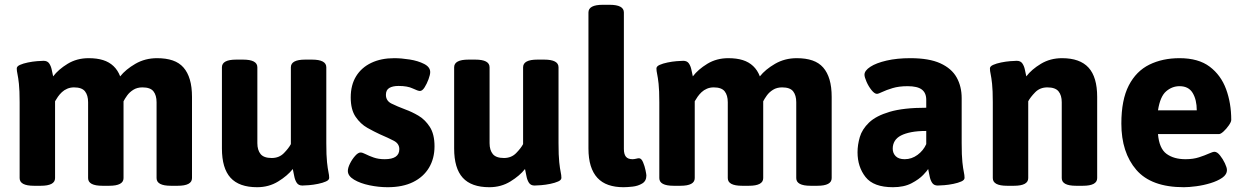

<svg xmlns="http://www.w3.org/2000/svg" viewBox="-20 -774 5201 802"><path d="M122 2Q62 2 62 -30V-347Q62 -397 59 -424Q56 -451 53 -464.5Q50 -478 50 -488Q50 -497 63.5 -503Q77 -509 96.5 -513Q116 -517 134.5 -518.5Q153 -520 162 -520Q178 -520 185.5 -509Q193 -498 196 -483Q199 -468 202 -455Q224 -484 262.5 -507.5Q301 -531 350 -531Q385 -531 410.5 -523Q436 -515 454 -498Q472 -481 482 -455Q505 -484 545.5 -507.5Q586 -531 636 -531Q674 -531 701.5 -521.5Q729 -512 746.5 -492Q764 -472 773 -441.5Q782 -411 782 -369V-30Q782 2 722 2H694Q634 2 634 -30V-347Q634 -376 621 -392.5Q608 -409 575 -409Q553 -409 537 -399Q521 -389 511 -375Q501 -361 495.5 -350Q490 -339 488 -337V-418Q492 -405 494 -392Q496 -379 496 -366V-30Q496 2 436 2H408Q348 2 348 -30V-347Q348 -376 335 -392.5Q322 -409 289 -409Q274 -409 261 -403.5Q248 -398 238.5 -389Q229 -380 222 -370Q215 -360 210 -351V-30Q210 2 150 2Z M1054 8Q979 8 943 -31.5Q907 -71 907 -154V-493Q907 -525 967 -525H995Q1055 -525 1055 -493V-176Q1055 -147 1068.5 -130.5Q1082 -114 1115 -114Q1146 -114 1166 -134.5Q1186 -155 1195 -172V-493Q1195 -525 1255 -525H1283Q1343 -525 1343 -493V-176Q1343 -124 1346 -96.5Q1349 -69 1352 -55.5Q1355 -42 1355 -31Q1355 -22 1341.5 -16Q1328 -10 1308.5 -6Q1289 -2 1270.5 -0.5Q1252 1 1243 1Q1227 1 1219.5 -10.5Q1212 -22 1209 -38.5Q1206 -55 1203 -68Q1181 -40 1142 -16Q1103 8 1054 8Z M1599 8Q1562 8 1523.5 0Q1485 -8 1459 -23.5Q1433 -39 1433 -60Q1433 -73 1442 -91Q1451 -109 1463.5 -123Q1476 -137 1486 -137Q1494 -137 1507.5 -130Q1521 -123 1541 -116Q1561 -109 1587 -109Q1648 -109 1648 -151Q1648 -174 1625 -186Q1602 -198 1567 -213Q1543 -224 1514.5 -240Q1486 -256 1465.5 -286Q1445 -316 1445 -367Q1445 -419 1467.5 -455.5Q1490 -492 1531 -511.5Q1572 -531 1627 -531Q1656 -531 1691 -525.5Q1726 -520 1751.5 -507Q1777 -494 1777 -473Q1777 -462 1770 -443Q1763 -424 1753.5 -409Q1744 -394 1734 -394Q1726 -394 1704 -404.5Q1682 -415 1645 -415Q1620 -415 1606 -406.5Q1592 -398 1592 -378Q1592 -353 1615 -341.5Q1638 -330 1675 -316Q1700 -307 1727.5 -291Q1755 -275 1775 -244.5Q1795 -214 1795 -163Q1795 -112 1772 -73.5Q1749 -35 1705.5 -13.5Q1662 8 1599 8Z M2024 8Q1949 8 1913 -31.5Q1877 -71 1877 -154V-493Q1877 -525 1937 -525H1965Q2025 -525 2025 -493V-176Q2025 -147 2038.5 -130.5Q2052 -114 2085 -114Q2116 -114 2136 -134.5Q2156 -155 2165 -172V-493Q2165 -525 2225 -525H2253Q2313 -525 2313 -493V-176Q2313 -124 2316 -96.5Q2319 -69 2322 -55.5Q2325 -42 2325 -31Q2325 -22 2311.5 -16Q2298 -10 2278.5 -6Q2259 -2 2240.5 -0.5Q2222 1 2213 1Q2197 1 2189.5 -10.5Q2182 -22 2179 -38.5Q2176 -55 2173 -68Q2151 -40 2112 -16Q2073 8 2024 8Z M2584 8Q2549 8 2521.5 -1.5Q2494 -11 2475.5 -31Q2457 -51 2447.5 -81.5Q2438 -112 2438 -154V-722Q2438 -754 2498 -754H2526Q2586 -754 2586 -722V-152Q2586 -130 2594.5 -119.5Q2603 -109 2622 -109Q2629 -109 2637 -111Q2645 -113 2649 -113Q2659 -113 2666 -96.5Q2673 -80 2676.5 -62.5Q2680 -45 2680 -41Q2680 -18 2662.5 -7.5Q2645 3 2622.5 5.5Q2600 8 2584 8Z M2794 2Q2734 2 2734 -30V-347Q2734 -397 2731 -424Q2728 -451 2725 -464.5Q2722 -478 2722 -488Q2722 -497 2735.5 -503Q2749 -509 2768.5 -513Q2788 -517 2806.5 -518.5Q2825 -520 2834 -520Q2850 -520 2857.5 -509Q2865 -498 2868 -483Q2871 -468 2874 -455Q2896 -484 2934.5 -507.5Q2973 -531 3022 -531Q3057 -531 3082.5 -523Q3108 -515 3126 -498Q3144 -481 3154 -455Q3177 -484 3217.5 -507.5Q3258 -531 3308 -531Q3346 -531 3373.5 -521.5Q3401 -512 3418.5 -492Q3436 -472 3445 -441.5Q3454 -411 3454 -369V-30Q3454 2 3394 2H3366Q3306 2 3306 -30V-347Q3306 -376 3293 -392.5Q3280 -409 3247 -409Q3225 -409 3209 -399Q3193 -389 3183 -375Q3173 -361 3167.5 -350Q3162 -339 3160 -337V-418Q3164 -405 3166 -392Q3168 -379 3168 -366V-30Q3168 2 3108 2H3080Q3020 2 3020 -30V-347Q3020 -376 3007 -392.5Q2994 -409 2961 -409Q2946 -409 2933 -403.5Q2920 -398 2910.5 -389Q2901 -380 2894 -370Q2887 -360 2882 -351V-30Q2882 2 2822 2Z M3710 8Q3629 8 3595.5 -34.5Q3562 -77 3562 -138Q3562 -169 3571.5 -201.5Q3581 -234 3610 -262Q3639 -290 3696.5 -307Q3754 -324 3849 -324V-357Q3849 -386 3830.5 -400Q3812 -414 3771 -414Q3735 -414 3708.5 -406Q3682 -398 3665.5 -390Q3649 -382 3643 -382Q3633 -382 3620.5 -397.5Q3608 -413 3599.5 -432.5Q3591 -452 3591 -462Q3591 -479 3615.5 -495Q3640 -511 3683.5 -521Q3727 -531 3782 -531Q3861 -531 3908 -509.5Q3955 -488 3976 -450.5Q3997 -413 3997 -364V-176Q3997 -124 4000 -96.5Q4003 -69 4006 -55.5Q4009 -42 4009 -31Q4009 -22 3995.5 -16Q3982 -10 3962.5 -6Q3943 -2 3924.5 -0.5Q3906 1 3897 1Q3881 1 3873.5 -10.5Q3866 -22 3863 -38.5Q3860 -55 3857 -68Q3854 -62 3836.5 -43.5Q3819 -25 3787.5 -8.5Q3756 8 3710 8ZM3759 -109Q3788 -109 3812.5 -127Q3837 -145 3849 -172V-227Q3813 -227 3787 -222Q3761 -217 3743.5 -208Q3726 -199 3717.5 -185Q3709 -171 3709 -153Q3709 -134 3721.5 -121.5Q3734 -109 3759 -109Z M4187 2Q4127 2 4127 -30V-347Q4127 -397 4124 -424Q4121 -451 4118 -464.5Q4115 -478 4115 -488Q4115 -497 4128.5 -503Q4142 -509 4161.5 -513Q4181 -517 4199.5 -518.5Q4218 -520 4227 -520Q4243 -520 4250.5 -509Q4258 -498 4261 -483Q4264 -468 4267 -455Q4289 -484 4328 -507.5Q4367 -531 4416 -531Q4491 -531 4527 -491.5Q4563 -452 4563 -369V-30Q4563 2 4503 2H4475Q4415 2 4415 -30V-347Q4415 -376 4401.5 -392.5Q4388 -409 4355 -409Q4324 -409 4304 -388.5Q4284 -368 4275 -351V-30Q4275 2 4215 2Z M4925 8Q4789 8 4726.5 -64.5Q4664 -137 4664 -258Q4664 -357 4695 -417Q4726 -477 4781 -504Q4836 -531 4907 -531Q4986 -531 5033 -495.5Q5080 -460 5101.5 -401.5Q5123 -343 5123 -273Q5123 -265 5113 -250.5Q5103 -236 5091 -225Q5079 -214 5072 -214H4817Q4822 -154 4852.5 -131.5Q4883 -109 4932 -109Q4964 -109 4988.5 -117Q5013 -125 5029.5 -132.5Q5046 -140 5053 -140Q5064 -140 5076 -125Q5088 -110 5096.5 -92Q5105 -74 5105 -64Q5105 -45 5085.5 -31.5Q5066 -18 5036.5 -9Q5007 0 4976.5 4Q4946 8 4925 8ZM4817 -313H4979Q4979 -357 4962 -385.5Q4945 -414 4907 -414Q4876 -414 4851 -392.5Q4826 -371 4817 -313Z"/></svg>

Font: Asap
Style: Regular
Weight: 400
Designer: Pablo Cosgaya
Foundry: Omnibus-Type
Version: Version 3.001